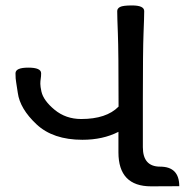

<svg xmlns="http://www.w3.org/2000/svg" viewBox="-20 -674 672 695"><path d="M526.9 0.5Q408.7 0.5 408.7 -122.6V-196.8Q352.5 -168 278.3 -168Q171.9 -168 112.1 -224.1Q52.2 -280.3 44.4 -337.9Q41 -362.8 38.6 -375.5Q36.1 -388.2 36.1 -408.7Q36.1 -429.2 82.5 -429.2Q128.9 -429.2 128.9 -408.7Q128.9 -397.9 127.4 -388.9Q126 -379.9 126 -370.6Q126 -360.8 129.9 -342.8Q137.2 -310.1 177.7 -276.6Q218.3 -243.2 273.9 -243.2Q365.2 -243.2 409.2 -288.1Q409.2 -490.2 406.7 -551.8Q404.3 -613.3 404.3 -633.8Q404.3 -643.6 414.8 -648.9Q425.3 -654.3 458 -654.3Q502 -654.3 502 -633.8Q502 -613.3 499.5 -551.8Q497.1 -490.2 497.1 -318.4V-141.1Q497.1 -70.8 559.6 -70.8Q628.9 -70.8 628.9 0Z"/></svg>

Font: Bainsley
Style: Regular
Weight: 400
Designer: Paul James MIller
Foundry: High-Logic / Made with FontCreator
Version: Version 1.411;March 28, 2021;FontCreator 13.0.0.2683 64-bit